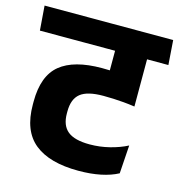

<svg xmlns="http://www.w3.org/2000/svg" viewBox="-119 -730 786 835"><g transform="rotate(15 273.5 -313.0)"><path d="M288.5 -530.5H557L549 -641H280.5ZM471 -568H327.5V-467.5H471ZM-11.5 -530.5H567L559 -641H-20ZM327 -361.5 471 -322.5V-570H327ZM484.5 -21 493 -148.5Q458.5 -130.5 414.5 -119.5Q370.5 -108.5 325 -108.5Q257 -108.5 226 -133.8Q195 -159 195 -213V-222.5Q195 -278 226 -303Q257 -328 329 -328Q352.5 -328 374.5 -327Q396.5 -326 420 -324Q443.5 -322 471 -318V-428Q422.5 -436 379.8 -439.5Q337 -443 292 -443Q166 -443 104 -392.2Q42 -341.5 42 -225.5V-212Q42 -94 109.5 -39.5Q177 15 307.5 15Q362.5 15 407.2 5.8Q452 -3.5 484.5 -21Z"/></g></svg>

Font: Anek Devanagari Medium
Style: Bold
Weight: 700
Version: Version 1.003